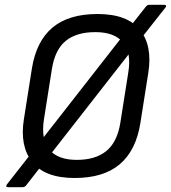

<svg xmlns="http://www.w3.org/2000/svg" viewBox="-20 -725 708 795"><path d="M13 50Q7 50 6 46.5Q5 43 9 38L118 -101L143 -134L493 -582L512 -606L582 -695Q589 -705 597 -705H660Q665 -705 667 -702.5Q669 -700 666 -695L558 -558L536 -530L179 -73L158 -47L88 43Q82 50 74 50ZM289 12Q166 12 113.5 -54Q61 -120 79 -232L112 -441Q130 -554 197 -610.5Q264 -667 384 -667Q507 -667 559.5 -601.5Q612 -536 594 -423L561 -214Q543 -102 476 -45Q409 12 289 12ZM298 -63Q375 -63 420 -99.5Q465 -136 478 -215L511 -424Q525 -508 489 -550Q453 -592 375 -592Q297 -592 252.5 -556Q208 -520 195 -440L162 -231Q149 -147 184.5 -105Q220 -63 298 -63Z"/></svg>

Font: Sofia Sans Hairline
Style: Italic
Weight: 1
Italic angle: -9°
Designer: Botio Nikoltchev, Ani Petrova
Foundry: lettersoup
Version: Version 4.102